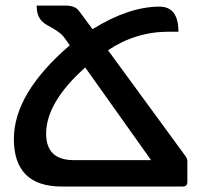

<svg xmlns="http://www.w3.org/2000/svg" viewBox="-20 -683 742 703"><path d="M649.4 0H206.5Q30.8 0 30.8 -174.3Q30.8 -341.3 235.4 -517.1L218.3 -541.5Q208.5 -555.2 197 -563.7Q185.5 -572.3 174.1 -578.9Q162.6 -585.4 151.6 -591.6Q140.6 -597.7 132.3 -606.7Q124 -615.7 119.1 -628.9Q114.3 -642.1 114.3 -662.6H219.7Q255.4 -662.6 269.5 -642.6L318.8 -576.2Q451.7 -658.7 564 -658.7Q633.3 -658.7 633.3 -566.9H598.1Q476.6 -566.9 375.5 -499L660.2 -109.9Q666 -101.6 666 -92.3V-17.1Q666 0 649.4 0ZM533.2 -96.7 292 -436Q148.9 -308.1 148.9 -193.4Q148.9 -96.7 250 -96.7Z"/></svg>

Font: Bainsley
Style: Bold
Weight: 700
Designer: Paul James MIller
Foundry: High-Logic / Made with FontCreator
Version: Version 1.411;March 28, 2021;FontCreator 13.0.0.2683 64-bit